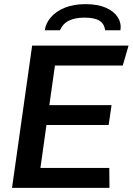

<svg xmlns="http://www.w3.org/2000/svg" viewBox="-20 -906 640 926"><path d="M38 0 135 -686H600L572 -590H245L218 -399H518L504 -303H204L175 -96H507L508 0ZM196 -760Q201 -795 226 -823.5Q251 -852 293 -869Q335 -886 392 -886Q451 -886 490 -869Q529 -852 547.5 -823.5Q566 -795 561 -760H487Q483 -792 459 -806.5Q435 -821 388 -821Q342 -821 312.5 -806.5Q283 -792 269 -760Z"/></svg>

Font: Chivo Medium
Style: Italic
Weight: 500
Italic angle: -8.05°
Designer: Hector Gatti
Foundry: Omnibus-Type
Version: Version 2.002